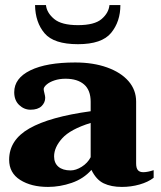

<svg xmlns="http://www.w3.org/2000/svg" viewBox="-20 -726 634 756"><path d="M118 -706H161Q164 -676 193 -651.5Q222 -627 287 -627Q352 -627 380 -651Q408 -675 411 -706H454Q454 -641 417.5 -596.5Q381 -552 287 -552Q192 -552 155.5 -595Q119 -638 118 -706ZM16 -97Q16 -175 96 -220.5Q176 -266 337 -288V-325Q337 -371 311 -393.5Q285 -416 238 -416Q214 -416 194.5 -409.5Q175 -403 163.5 -393Q152 -383 152 -375Q152 -370 155 -358.5Q158 -347 158 -341Q158 -322 143.5 -308Q129 -294 100 -294Q75 -294 55.5 -312.5Q36 -331 36 -363Q36 -418 99.5 -449Q163 -480 276 -480Q347 -480 401.5 -460.5Q456 -441 486 -406.5Q516 -372 516 -326V-83Q516 -64 523 -56Q530 -48 544 -48Q561 -48 585 -56V-26Q563 -9 529.5 0.5Q496 10 460 10Q418 10 388.5 -4Q359 -18 340 -57Q309 -22 262.5 -6Q216 10 169 10Q103 10 59.5 -17.5Q16 -45 16 -97ZM337 -107V-242Q257 -217 225 -181.5Q193 -146 193 -110Q193 -84 210 -69.5Q227 -55 258 -55Q279 -55 302 -69.5Q325 -84 337 -107Z"/></svg>

Font: Taviraj Bold
Style: Regular
Weight: 700
Designer: Katatrad Team
Foundry: CadsonDemak
Version: Version 1.030